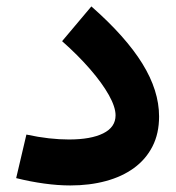

<svg xmlns="http://www.w3.org/2000/svg" viewBox="-20 -566 541 589"><path d="M468 -208.7Q468 -288.1 416.6 -371.1Q365.2 -454.1 260.3 -546.3L170.5 -439.7Q219.2 -396.7 256.3 -353.9Q293.3 -311.2 313.9 -274.5Q334.5 -237.7 334.5 -212.3Q334.5 -175.7 296.6 -156.9Q258.8 -138.1 191.4 -138.1Q162.2 -138.1 130 -141.7Q97.8 -145.3 61 -153.2L29.6 -19.6Q73.8 -8.6 115.8 -2.9Q157.7 2.9 195.6 2.9Q254.9 2.9 304.7 -10.6Q354.5 -24 391.1 -50.7Q427.7 -77.4 447.8 -116.9Q468 -156.3 468 -208.7Z"/></svg>

Font: Estedad-FD VF
Style: Regular
Weight: 100
Designer: Amin Abedi
Version: Version 7.3